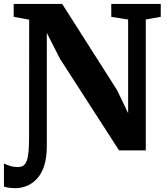

<svg xmlns="http://www.w3.org/2000/svg" viewBox="-55 -763 849 974"><path d="M23.5 191.5Q2 191.5 -11 189.2Q-24 187 -35 183.5V66.5Q-17 75 -0.8 79.8Q15.5 84.5 36.5 84.5Q52.5 84.5 63.2 77.2Q74 70 80.5 52.8Q87 35.5 89.8 5.8Q92.5 -24 92.5 -69L93 -663Q80 -666 66.8 -668.2Q53.5 -670.5 40.5 -673Q27.5 -675.5 14.5 -677.5V-743H260.5L538.5 -306.5L595 -189V-664L509.5 -677.5V-743H760.5V-677.5L684.5 -664V0H549L249.5 -464.5L182.5 -596V-23.5Q182.5 37.5 168.8 78.8Q155 120 131.5 144.8Q108 169.5 80 180.5Q52 191.5 23.5 191.5Z"/></svg>

Font: Merriweather 20pt ExtraBold
Style: Regular
Weight: 800
Version: Version 2.100